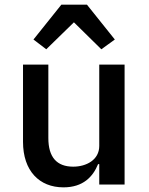

<svg xmlns="http://www.w3.org/2000/svg" viewBox="-20 -794 640 826"><path d="M244 -774 124 -624 179 -582 298 -698 416 -582 474 -624 354 -774ZM407 0H516V-516H407V-166C407 -106 351 -77 295 -77C224 -77 188 -118 188 -200V-516H79V-184C79 -59 149 12 253 12C338 12 380 -34 402 -88H407Z"/></svg>

Font: IBM Mono Medium
Style: Regular
Weight: 500
Monospace: yes
Designer: Mike Abbink, Paul van der Laan, Pieter van Rosmalen
Foundry: Bold Monday
Version: Version 2.3